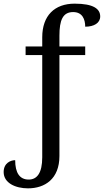

<svg xmlns="http://www.w3.org/2000/svg" viewBox="-27 -790 568 1050"><path d="M126 240C218 240 298 189 298 63V-489H439V-536H298V-595C298 -679 316 -724 373 -724C424 -724 439 -684 439 -644C487 -644 521 -664 521 -700C521 -741 485 -770 381 -770C272 -770 204 -705 204 -586V-536H113V-489H204V70C204 157 175 192 130 192C81 192 56 156 56 86C32 86 -7 101 -7 151C-7 211 58 240 126 240Z"/></svg>

Font: Noto Serif
Style: Regular
Weight: 400
Designer: Monotype Design Team
Foundry: Monotype Imaging Inc.
Version: Version 2.015